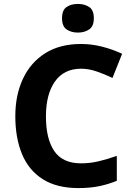

<svg xmlns="http://www.w3.org/2000/svg" viewBox="-20 -948 677 978"><path d="M393 -598Q306 -598 260 -533Q214 -468 214 -355Q214 -241 256.5 -178.5Q299 -116 393 -116Q437 -116 480.5 -126Q524 -136 575 -154V-27Q528 -8 482 1Q436 10 379 10Q269 10 197.5 -35.5Q126 -81 92 -163.5Q58 -246 58 -356Q58 -464 97 -547Q136 -630 210.5 -677Q285 -724 393 -724Q446 -724 499.5 -710.5Q553 -697 602 -674L553 -551Q513 -570 472.5 -584Q432 -598 393 -598ZM377 -928Q410 -928 434 -912.5Q458 -897 458 -855Q458 -814 434 -798Q410 -782 377 -782Q343 -782 319.5 -798Q296 -814 296 -855Q296 -897 319.5 -912.5Q343 -928 377 -928Z"/></svg>

Font: Noto Sans Bengali UI
Style: Bold
Weight: 700
Designer: Jelle Bosma - Monotype Design Team
Foundry: Monotype Imaging Inc.
Version: Version 2.003; ttfautohint (v1.8.4.7-5d5b)